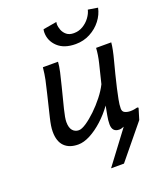

<svg xmlns="http://www.w3.org/2000/svg" viewBox="-166 -820 948 1134"><g transform="rotate(-20 308.5 -253.0)"><path d="M493.2 -488.3H588.4Q585.4 -449.7 566.4 -378.9Q547.4 -308.1 527.3 -222.2Q520 -189.5 513.7 -157.5Q507.3 -125.5 507.3 -101.6Q507.3 -82 522.2 -75Q537.1 -67.9 556.2 -67.9Q568.8 -67.9 580.3 -69.8Q591.8 -71.8 601.1 -74.2Q606 -73.2 607.9 -69.8Q603 -55.7 597.9 -36.9Q592.8 -18.1 586.9 -0.5L414.1 210.4H333L487.3 4.9Q480 7.8 472.4 10Q464.8 12.2 457.5 12.2Q413.1 12.2 413.1 -37.1Q413.1 -62 418.9 -91.6Q424.8 -121.1 429.7 -148.9Q397 -103.5 356.7 -66.9Q316.4 -30.3 275.6 -9Q234.9 12.2 200.2 12.2Q144 12.2 113.5 -18.6Q83 -49.3 83 -109.9Q83 -128.4 86.2 -148.7Q89.4 -168.9 95.2 -192.9L129.4 -334.5Q140.6 -379.9 147.5 -412.6Q154.3 -445.3 158.7 -488.3H253.9Q252 -460.9 244.4 -426.5Q236.8 -392.1 224.1 -342.8Q205.1 -269 191.7 -215.1Q178.2 -161.1 178.2 -136.7Q178.2 -100.6 193.1 -83.3Q208 -65.9 231.9 -65.9Q250 -65.9 279.3 -85.4Q308.6 -105 341.6 -136.5Q374.5 -168 403.3 -204.6Q432.1 -241.2 449.2 -275.9Q467.8 -350.6 479.2 -397.9Q490.7 -445.3 493.2 -488.3ZM524.4 -717.3 585.4 -707.5Q577.1 -666 549.3 -630.1Q521.5 -594.2 480 -572.3Q438.5 -550.3 388.7 -550.3Q316.4 -550.3 276.6 -587.6Q236.8 -625 236.8 -678.2Q236.8 -682.6 237.3 -687.7Q237.8 -692.9 239.3 -697.8L324.7 -712.4Q323.2 -705.1 323.2 -699.2Q323.2 -681.2 330.8 -661.6Q338.4 -642.1 355.2 -628.4Q372.1 -614.7 399.9 -614.7Q432.1 -614.7 458.3 -630.6Q484.4 -646.5 501.7 -670.2Q519 -693.8 524.4 -717.3Z"/></g></svg>

Font: Andika
Style: Italic
Weight: 400
Italic angle: -14°
Designer: Victor Gaultney, Annie Olsen, Julie Remington, Don Collingsworth, Eric Hays, Becca Hirsbrunner
Foundry: SIL International
Version: Version 6.101